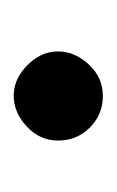

<svg xmlns="http://www.w3.org/2000/svg" viewBox="35 -439 170 280"><g transform="rotate(-90 120.0 -299.0)"><path d="M74 -253Q55 -272 55 -299Q55 -326 75.5 -345Q96 -364 120.5 -364Q145 -364 165 -344Q185 -324 185 -299.5Q185 -275 166 -254.5Q147 -234 120 -234Q93 -234 74 -253Z"/></g></svg>

Font: Prata
Style: Regular
Weight: 400
Designer: Cyreal (www.cyreal.org)
Foundry: Cyreal (www.cyreal.org)
Version: Version 1.010